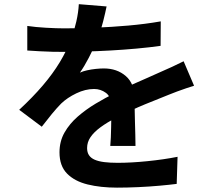

<svg xmlns="http://www.w3.org/2000/svg" viewBox="-20 -833 1040 912"><path d="M486.3 -802.4Q480.8 -774.5 470 -731.7Q459.1 -688.9 437.8 -634.9Q422.3 -598.1 401.7 -558.5Q381.2 -518.8 359.6 -488Q372.9 -494.3 393.1 -498.9Q413.3 -503.5 434.9 -505.7Q456.5 -507.9 473.1 -507.9Q535.7 -507.9 577.5 -471.8Q619.3 -435.6 619.3 -365.5Q619.3 -345.1 619.7 -316.3Q620.1 -287.5 621 -255.9Q621.8 -224.4 622.7 -194.1Q623.6 -163.7 623.6 -139.9H503.8Q505.6 -157.3 506.5 -180.6Q507.4 -203.9 507.9 -230Q508.4 -256.1 508.7 -280.5Q508.9 -304.9 508.9 -325.3Q508.7 -373.1 483.4 -391.7Q458.2 -410.3 426.8 -410.3Q385.3 -410.3 342.4 -389.6Q299.6 -369 270.5 -341.1Q248.8 -318.9 226.5 -291.8Q204.2 -264.6 178.4 -231.1L71.2 -311.4Q135.6 -371.1 183.3 -427Q231 -482.9 264.2 -537.9Q297.3 -593 318.1 -648Q333 -688.4 342.7 -731.6Q352.4 -774.7 354.4 -813.2ZM109.6 -709.8Q148.5 -704 198.1 -701.2Q247.6 -698.3 285.7 -698.3Q351.5 -698.3 430.2 -701.4Q508.8 -704.5 589.9 -711.6Q670.9 -718.7 743.6 -731.5L742.8 -615.2Q690 -607.8 628.5 -602.2Q566.9 -596.6 503.4 -593.1Q440 -589.6 382.1 -588.1Q324.3 -586.6 279 -586.6Q258.5 -586.6 229.3 -587.1Q200.1 -587.6 168.8 -589.5Q137.6 -591.4 109.6 -593.1ZM901.8 -425.8Q886.3 -421.2 864.7 -413.8Q843.1 -406.4 821.5 -398.5Q800 -390.6 782.9 -383.5Q734.5 -364.6 669 -337.6Q603.6 -310.7 533.5 -274.6Q488 -251.2 457.1 -228.3Q426.1 -205.4 409.9 -181.6Q393.7 -157.8 393.7 -129.8Q393.7 -109 402.8 -95.6Q411.8 -82.2 429.9 -74.3Q448.1 -66.4 475.3 -63Q502.4 -59.6 538.8 -59.6Q602.7 -59.6 680 -67.4Q757.4 -75.1 823.4 -88.2L819.3 40.5Q786.6 44.7 737.8 49.1Q688.9 53.5 636.3 55.9Q583.6 58.3 535.8 58.3Q457.7 58.3 396 43.1Q334.2 27.9 298.4 -8.6Q262.6 -45.1 262.6 -109.1Q262.6 -161.4 286.4 -203.4Q310.3 -245.3 349.2 -279.2Q388.1 -313 434.4 -340.8Q480.8 -368.5 525.6 -390.7Q572.2 -415.1 609.3 -432Q646.4 -448.8 678.7 -462.6Q711 -476.4 740.7 -490.3Q770 -503 797.2 -515.5Q824.4 -528 852.2 -542Z"/></svg>

Font: Noto Sans HK Thin
Style: Regular
Weight: 100
Designer: Ryoko NISHIZUKA 西塚涼子 (kana, bopomofo & ideographs); Paul D. Hunt (Latin, Greek & Cyrillic); Sandoll Communications 산돌커뮤니
Foundry: Adobe
Version: Version 2.004-H2;hotconv 1.0.118;makeotfexe 2.5.65603